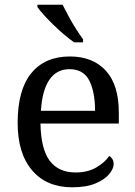

<svg xmlns="http://www.w3.org/2000/svg" viewBox="-20 -786 575 816"><path d="M287 10Q178 10 116.5 -62Q55 -134 55 -264Q55 -404 113 -475Q171 -546 277 -546Q374 -546 429.5 -486Q485 -426 485 -307V-261H152Q154 -152 191.5 -102.5Q229 -53 301 -53Q353 -53 389.5 -74.5Q426 -96 444 -123Q451 -120 457 -111Q463 -102 463 -89Q463 -69 444 -46Q425 -23 386 -6.5Q347 10 287 10ZM384 -315Q384 -395 359.5 -443.5Q335 -492 275 -492Q220 -492 189.5 -446.5Q159 -401 154 -315ZM295 -606Q275 -620 252 -639.5Q229 -659 206.5 -681Q184 -703 166 -723Q148 -743 139 -756V-766H246Q257 -744 271.5 -717Q286 -690 302.5 -664Q319 -638 333 -619V-606Z"/></svg>

Font: Noto Serif Thai
Style: Regular
Weight: 400
Designer: Monotype Design Team
Foundry: Monotype Imaging Inc.
Version: Version 2.001